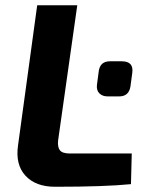

<svg xmlns="http://www.w3.org/2000/svg" viewBox="-20 -710 568 733"><path d="M275 -690 202 -175Q199 -149 208.5 -136.5Q218 -124 247 -124H483L480 -7Q382 3 190 3Q116 3 77 -39.5Q38 -82 49 -156L122 -690ZM435 -342H391Q371 -342 359.5 -353.5Q348 -365 350 -385L357 -438Q362 -476 400 -476H445Q491 -476 485 -432L478 -380Q472 -342 435 -342Z"/></svg>

Font: Ezarion
Style: Bold Italic
Weight: 700
Italic angle: -8°
Designer: Natanael Gama
Version: Version 1.001;PS 001.001;hotconv 1.0.70;makeotf.lib2.5.58329